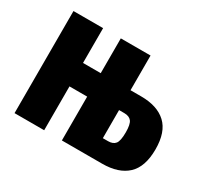

<svg xmlns="http://www.w3.org/2000/svg" viewBox="-106 -636 842 789"><g transform="rotate(30 315.0 -242.0)"><path d="M37.6 -484.4V0H178.2V-208H262.2V0H453.1Q530.8 0 572.3 -38.8Q613.8 -77.6 613.8 -160.6Q613.8 -242.7 572.3 -281.2Q530.8 -319.8 453.6 -319.8H403.3V-484.4H262.2V-319.3H178.2V-484.4ZM428.2 -225.6Q451.7 -225.6 462.4 -211.9Q473.1 -198.2 473.1 -160.2Q473.1 -119.6 462.4 -106Q451.7 -92.3 428.2 -92.3H403.3V-225.6Z"/></g></svg>

Font: Roboto Flex
Style: wght 700 wdth 25 opsz 34 GRAD 0.00 slnt 0.00 XTRA 468 XOPQ 96 YOPQ 79 YTLC 514 YTUC 712 YTAS 750 YTDE -203.00 YTFI 738
Weight: 700
Width: 1
Designer: Berlow after Robertson
Foundry: Google
Version: Version 3.100